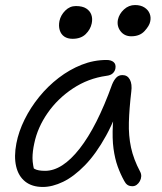

<svg xmlns="http://www.w3.org/2000/svg" viewBox="-20 -732 641 762"><path d="M150 10Q107 10 80 -11.5Q53 -33 44 -72Q35 -111 45 -163Q54 -210 77.5 -257.5Q101 -305 135.5 -347.5Q170 -390 213 -423Q256 -456 304 -475Q352 -494 403 -494Q421 -494 431 -485.5Q441 -477 438 -460Q436 -449 427.5 -441Q419 -433 402 -431Q330 -421 269.5 -381Q209 -341 169 -283.5Q129 -226 116 -163Q109 -131 109 -104.5Q109 -78 121 -36L87 -93Q104 -69 117.5 -61.5Q131 -54 159 -54Q227 -54 296 -142Q365 -230 425 -397Q432 -414 441.5 -424Q451 -434 466 -434Q486 -434 495.5 -416Q505 -398 501 -368Q493 -300 491.5 -246.5Q490 -193 500 -146.5Q510 -100 536 -51Q541 -42 540.5 -32Q540 -22 535 -13Q530 -4 522.5 1.5Q515 7 506 7Q493 7 485.5 1.5Q478 -4 473 -14Q458 -41 447 -71.5Q436 -102 430.5 -142Q425 -182 428 -238Q431 -294 444 -372L473 -371Q441 -266 401 -193.5Q361 -121 317 -76Q273 -31 230.5 -10.5Q188 10 150 10ZM501 -588Q474 -588 458.5 -608Q443 -628 448 -654Q453 -677 472 -694.5Q491 -712 516 -712Q538 -712 553 -702.5Q568 -693 574 -678Q580 -663 576 -646Q573 -630 554 -609Q535 -588 501 -588ZM268 -578Q248 -578 235 -587Q222 -596 217 -612.5Q212 -629 216 -649Q221 -672 239 -690Q257 -708 281 -708Q307 -708 322 -698.5Q337 -689 342.5 -673.5Q348 -658 344 -639Q339 -615 320 -596.5Q301 -578 268 -578Z"/></svg>

Font: Shantell Sans Light
Style: Italic
Weight: 300
Italic angle: -11°
Designer: Stephen Nixon, Anya Danilova, Shantell Martin
Foundry: Arrow Type
Version: Version 1.008;[ac192a2d6]